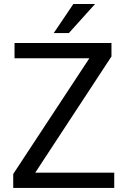

<svg xmlns="http://www.w3.org/2000/svg" viewBox="-20 -922 623 942"><path d="M446.3 -902.3 317.9 -759.8H243.7L339.8 -902.3ZM152.8 -74.7H540.5V0H44.9V-68.4L418.5 -636.2H51.3V-710.9H526.9V-645Z"/></svg>

Font: Robert Sans Medium
Style: Regular
Weight: 500
Designer: Christian Robertson (extended by Adam Twardoch)
Foundry: Google
Version: Version 12.135;April 2, 2019;FontCreator 11.5.0.2425 64-bit;